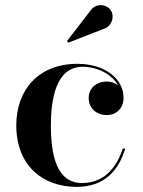

<svg xmlns="http://www.w3.org/2000/svg" viewBox="-20 -719 556 749"><path d="M383.5 -606C416 -615 428 -654 412.5 -678.5C398.5 -700.5 356.5 -711.5 332.5 -677L241.5 -559L246.5 -552.5ZM468.5 -139.5H459C433 -60.5 383.5 -5 299.5 -5C200.5 -5 178.5 -115.5 178.5 -230C178.5 -324 195 -458.5 302.5 -458.5C356 -458.5 416 -432 441 -385C429 -395.5 413 -401 395.5 -401C359 -401 326 -377.5 326 -336.5C326 -290 364.5 -270 395.5 -270C432.5 -270 462 -295 462 -337.5C462 -410 391.5 -470 282 -470C128.5 -470 43.5 -366.5 43.5 -230C43.5 -74 145.5 10 279 10C386 10 442.5 -52.5 468.5 -139.5Z"/></svg>

Font: Bodoni* 24pt Medium
Style: Regular
Weight: 500
Version: Version 2.3